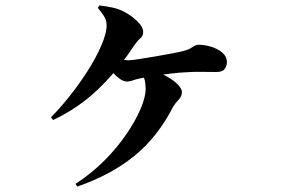

<svg xmlns="http://www.w3.org/2000/svg" viewBox="-20 -623 1040 704"><path d="M257 51Q316 13 363.5 -35Q411 -83 444.5 -132.5Q478 -182 496 -225Q514 -268 514 -296Q514 -316 510.5 -330Q507 -344 497 -351L513 -372Q549 -364 579.5 -349Q610 -334 628.5 -316.5Q647 -299 647 -285Q647 -270 635 -257.5Q623 -245 615 -232Q558 -120 471 -50Q384 20 263 61ZM167 -193Q199 -225 234.5 -269.5Q270 -314 301 -362.5Q332 -411 351.5 -456Q371 -501 371 -531Q371 -545 364.5 -558Q358 -571 339 -594L344 -603Q371 -600 393.5 -595Q416 -590 435 -580Q451 -572 467 -559.5Q483 -547 494 -533Q505 -519 505 -506Q505 -491 494.5 -482.5Q484 -474 471 -455Q415 -369 342.5 -298.5Q270 -228 175 -183ZM445 -324Q433 -324 419 -334Q405 -344 393 -358Q381 -372 373 -381L389 -417Q399 -412 417.5 -407Q436 -402 451 -402Q462 -402 487.5 -406Q513 -410 543 -415Q573 -420 599.5 -425Q626 -430 640 -433Q669 -439 683.5 -449Q698 -459 708 -459Q729 -459 753 -452Q777 -445 794.5 -430.5Q812 -416 812 -395Q812 -382 804 -370.5Q796 -359 773 -359Q749 -359 720 -359.5Q691 -360 661 -358Q638 -357 605 -353Q572 -349 541 -344Q510 -339 491 -335Q477 -332 466.5 -328Q456 -324 445 -324Z"/></svg>

Font: Noto Serif SC ExtraLight ExtraBold
Style: Regular
Weight: 800
Version: Version 2.002-H1;hotconv 1.1.0;makeotfexe 2.6.0